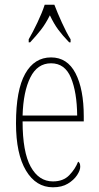

<svg xmlns="http://www.w3.org/2000/svg" viewBox="-20 -786 419 816"><path d="M205 10Q133 10 90.5 -61Q48 -132 48 -262Q48 -403 87 -472.5Q126 -542 197 -542Q266 -542 301 -474.5Q336 -407 336 -291V-270H76Q76 -140 110.5 -77.5Q145 -15 205 -15Q249 -15 274.5 -41.5Q300 -68 312 -99Q316 -97 318.5 -92Q321 -87 321 -77Q321 -62 307.5 -41.5Q294 -21 268.5 -5.5Q243 10 205 10ZM308 -295Q307 -394 281.5 -455.5Q256 -517 197 -517Q139 -517 109 -457Q79 -397 76 -295ZM102 -619Q119 -648 139 -690Q159 -732 170 -766H211Q224 -732 243 -690Q262 -648 280 -619V-606H274Q246 -635 227.5 -660Q209 -685 192 -721Q174 -685 154.5 -660Q135 -635 108 -606H102Z"/></svg>

Font: Noto Serif Georgian ExtraCondensed Thin
Style: Regular
Weight: 100
Width: 2
Designer: Monotype Design Team, Akaki Razmadze
Foundry: Google LLC
Version: Version 2.003; ttfautohint (v1.8.4.7-5d5b)